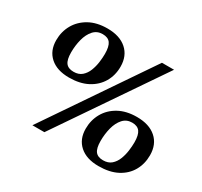

<svg xmlns="http://www.w3.org/2000/svg" viewBox="-149 -907 1176 1119"><g transform="rotate(30 439.5 -347.5)"><path d="M223.6 -347.2Q142.6 -347.2 96.7 -387.9Q50.8 -428.7 50.8 -499.5Q50.8 -556.6 77.4 -603.8Q104 -650.9 154.5 -679.2Q205.1 -707.5 276.4 -707.5Q359.4 -707.5 406.2 -666Q453.1 -624.5 453.1 -551.8Q453.1 -493.7 425.8 -447.3Q398.4 -400.9 347.2 -374Q295.9 -347.2 223.6 -347.2ZM230 -389.6Q264.2 -389.6 285.2 -408Q306.2 -426.3 317.4 -454.8Q328.6 -483.4 332.8 -514.6Q336.9 -545.9 336.9 -571.3Q336.9 -621.1 320.8 -643.1Q304.7 -665 268.6 -665Q231 -665 207.3 -638.4Q183.6 -611.8 172.6 -569.6Q161.6 -527.3 161.6 -480.5Q161.6 -432.1 177.7 -410.9Q193.8 -389.6 230 -389.6ZM178.7 0 650.4 -692.9H731.9L259.3 0ZM630.4 13.7Q549.3 13.7 503.4 -27.1Q457.5 -67.9 457.5 -138.7Q457.5 -195.8 484.1 -243.2Q510.7 -290.5 561.3 -318.6Q611.8 -346.7 683.1 -346.7Q766.1 -346.7 813 -305.2Q859.9 -263.7 859.9 -190.9Q859.9 -132.8 833.5 -86.4Q807.1 -40 756.1 -13.2Q705.1 13.7 630.4 13.7ZM636.7 -28.8Q670.9 -28.8 691.9 -47.1Q712.9 -65.4 724.1 -94Q735.4 -122.6 739.5 -153.8Q743.7 -185.1 743.7 -210.4Q743.7 -260.3 727.5 -282.2Q711.4 -304.2 675.3 -304.2Q637.7 -304.2 614 -277.6Q590.3 -251 579.3 -208.7Q568.4 -166.5 568.4 -119.6Q568.4 -71.3 584.5 -50Q600.6 -28.8 636.7 -28.8Z"/></g></svg>

Font: Gelasio
Style: Italic
Weight: 400
Italic angle: -8.5°
Designer: Eben Sorkin
Foundry: Eben Sorkin
Version: Version 1.008